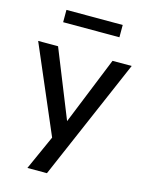

<svg xmlns="http://www.w3.org/2000/svg" viewBox="-128 -767 783 1025"><g transform="rotate(15 263.5 -254.5)"><path d="M126 180 223 -36V16L6 -490H116L277 -89H255L417 -490H523L234 180ZM109 -621V-689H420V-621Z"/></g></svg>

Font: Nunito Sans 11pt SemiBold
Style: Regular
Weight: 600
Version: Version 3.101;gftools[0.9.27]